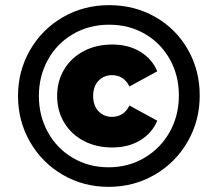

<svg xmlns="http://www.w3.org/2000/svg" viewBox="-20 -723 815 746"><path d="M50 -350Q50 -447 96.5 -528Q143 -609 224 -656Q305 -703 404 -703Q503 -703 583.5 -657Q664 -611 710 -530.5Q756 -450 756 -352Q756 -254 709 -172.5Q662 -91 581 -44Q500 3 402 3Q304 3 223.5 -44Q143 -91 96.5 -172Q50 -253 50 -350ZM675 -352Q675 -430 640 -492.5Q605 -555 543.5 -591Q482 -627 404 -627Q326 -627 263.5 -590.5Q201 -554 166 -490.5Q131 -427 131 -350Q131 -273 166 -209.5Q201 -146 263 -109.5Q325 -73 402 -73Q479 -73 541.5 -110Q604 -147 639.5 -210.5Q675 -274 675 -352ZM202 -350Q202 -408 229.5 -453.5Q257 -499 305.5 -524.5Q354 -550 416 -550Q479 -550 525 -522Q571 -494 591 -446L483 -387Q461 -431 415 -431Q384 -431 363 -409.5Q342 -388 342 -350Q342 -312 363 -290.5Q384 -269 415 -269Q461 -269 483 -313L591 -254Q571 -206 525 -178Q479 -150 416 -150Q354 -150 305.5 -175.5Q257 -201 229.5 -246.5Q202 -292 202 -350Z"/></svg>

Font: Montserrat Alternates ExtraBold
Style: Italic
Weight: 800
Italic angle: -11.3°
Designer: Julieta Ulanovsky
Foundry: Julieta Ulanovsky
Version: Version 7.200